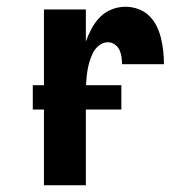

<svg xmlns="http://www.w3.org/2000/svg" viewBox="-20 -548 540 568"><path d="M110 0V-520H234V-425Q241 -445 251 -463.5Q261 -482 275.5 -497Q290 -512 310 -520Q330 -528 351 -528Q370 -528 388.5 -521.5Q407 -515 421 -501.5Q435 -488 443.5 -470.5Q452 -453 456.5 -434Q461 -415 463 -396Q465 -377 465 -358H341Q341 -368 339.5 -379Q338 -390 333.5 -400Q329 -410 319.5 -416.5Q310 -423 299 -423Q285 -423 273 -413.5Q261 -404 254.5 -390.5Q248 -377 244 -363Q240 -349 238 -334.5Q236 -320 235 -305Q234 -290 234 -276V0ZM77 -224V-296H339V-224Z"/></svg>

Font: Iosevka SS18 Extrabold
Style: Regular
Weight: 800
Monospace: yes
Designer: Belleve Invis
Foundry: Belleve Invis
Version: Version 25.1.1; ttfautohint (v1.8.4)